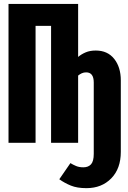

<svg xmlns="http://www.w3.org/2000/svg" viewBox="-20 -731 655 983"><path d="M241.5 0V-598.5H162.1V0H23.6V-710.8H380V-439.5Q396.9 -453.8 419 -463.1Q441 -472.3 470.3 -472.3Q530.8 -472.3 564.6 -429.7Q598.5 -387.2 598.5 -319.5V46.7Q598.5 132.3 549.5 182.3Q500.5 232.3 422.6 232.3Q374.9 232.3 342.8 219.2Q310.8 206.2 283.6 186.7L340.5 104.1Q353.8 112.3 369.7 119Q385.6 125.6 406.7 125.6Q432.3 125.6 446.2 110Q460 94.4 460 56.9V-308.7Q460 -360.5 421 -360.5Q408.7 -360.5 398.7 -355.9Q388.7 -351.3 380 -344.1V0Z"/></svg>

Font: Fira Code
Style: Bold
Weight: 700
Monospace: yes
Designer: Carrois Corporate, Edenspiekermann AG, Nikita Prokopov
Foundry: Carrois Corporate, Edenspiekermann AG, Nikita Prokopov
Version: Version 6.000; ttfautohint (v1.8.2) -l 8 -r 50 -G 200 -x 14 